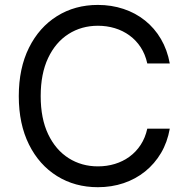

<svg xmlns="http://www.w3.org/2000/svg" viewBox="-20 -758 769 788"><path d="M381.8 10.3Q287.6 10.3 214.1 -35.4Q140.6 -81.1 98.9 -165Q57.1 -249 57.1 -363.3Q57.1 -478 98.9 -562Q140.6 -646 214.1 -691.9Q287.6 -737.8 381.8 -737.8Q437.5 -737.8 486.8 -721.4Q536.1 -705.1 575.2 -673.8Q614.3 -642.6 640.4 -598.1Q666.5 -553.7 676.8 -497.6H584.5Q576.2 -535.2 557.4 -564Q538.6 -592.8 511.5 -612.5Q484.4 -632.3 451.4 -642.3Q418.5 -652.3 381.8 -652.3Q314.5 -652.3 261.2 -618.4Q208 -584.5 177.5 -520Q147 -455.6 147 -363.3Q147 -271.5 177.7 -207Q208.5 -142.6 261.7 -108.9Q314.9 -75.2 381.8 -75.2Q418.5 -75.2 451.4 -85.2Q484.4 -95.2 511.5 -115Q538.6 -134.8 557.4 -163.6Q576.2 -192.4 584.5 -230H676.8Q667 -174.3 640.9 -130.1Q614.7 -85.9 575.7 -54.4Q536.6 -22.9 487.3 -6.3Q438 10.3 381.8 10.3Z"/></svg>

Font: Inter 17pt
Style: Regular
Weight: 400
Version: Version 4.001;git-66647c0bb